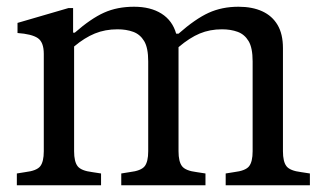

<svg xmlns="http://www.w3.org/2000/svg" viewBox="-20 -550 960 570"><path d="M30 0V-35L55 -39Q89 -43 99.5 -56.5Q110 -70 110 -101V-390Q110 -425 92 -437Q74 -449 32 -452V-482L183 -526H197V-453H202Q250 -495 289 -512.5Q328 -530 378 -530Q427 -530 459.5 -509.5Q492 -489 503 -450H510Q560 -494 599.5 -512Q639 -530 688 -530Q729 -530 758.5 -516.5Q788 -503 804 -476Q820 -449 820 -407V-101Q820 -70 830.5 -56.5Q841 -43 874 -39L900 -35V0H650V-35L675 -39Q709 -43 719.5 -56.5Q730 -70 730 -101V-368Q730 -408 718 -428Q706 -448 685.5 -455.5Q665 -463 639 -463Q603 -463 573 -450.5Q543 -438 510 -410V-101Q510 -70 520.5 -56.5Q531 -43 564 -39L590 -35V0H340V-35L365 -39Q399 -43 409.5 -56.5Q420 -70 420 -101V-368Q420 -408 408 -428Q396 -448 375.5 -455.5Q355 -463 329 -463Q292 -463 261.5 -450.5Q231 -438 200 -412V-101Q200 -70 210.5 -56.5Q221 -43 254 -39L280 -35V0Z"/></svg>

Font: Hedvig Letters Serif 18pt
Style: Regular
Weight: 400
Designer: Alexander Örn & Tor Weibull
Foundry: Kanon Foundry
Version: Version 1.000